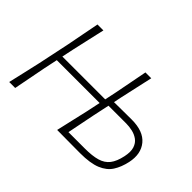

<svg xmlns="http://www.w3.org/2000/svg" viewBox="-122 -1020 1328 1328"><g transform="rotate(45 542.0 -356.0)"><path d="M49 0Q63 -60.5 75.8 -116Q88.5 -171.5 103.5 -237.5L153 -472.5Q166 -540 177 -597Q188 -654 199.5 -713H257.5Q243.5 -652 231 -596.2Q218.5 -540.5 203 -472L184.5 -384.5H603.5L622 -472.5Q635 -540 646 -596.5Q657 -653 668.5 -713H725.5Q712 -652.5 699.5 -596.2Q687 -540 672 -472L660 -414Q689.5 -414.5 733.2 -414.8Q777 -415 832 -415.5Q946.5 -415.5 997 -354.2Q1047.5 -293 1027 -196Q1013.5 -133.5 985.2 -89.5Q957 -45.5 900 -22Q843 1.5 743.5 1.5Q676.5 1.5 622.2 0.8Q568 0 518 0Q531.5 -59.5 544.5 -115.8Q557.5 -172 572.5 -237.5L594 -339.5H175L153.5 -237.5Q140.5 -170 129.8 -115Q119 -60 107.5 0ZM584 -44.5H744.5Q817 -44.5 863.5 -58Q910 -71.5 936.5 -105.5Q963 -139.5 976 -201.5Q987 -253.5 976.2 -286.5Q965.5 -319.5 940.8 -337.5Q916 -355.5 884.8 -362.5Q853.5 -369.5 824 -369.5H650.5L624 -245Q613 -190 603.5 -142.5Q594 -95 584 -44.5Z"/></g></svg>

Font: Commissioner Loud ExtraLight
Style: Italic
Weight: 200
Italic angle: -12°
Designer: Kostas Bartsokas
Foundry: Kostas Bartsokas
Version: Version 1.000; ttfautohint (v1.8.3)